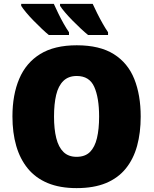

<svg xmlns="http://www.w3.org/2000/svg" viewBox="-20 -958 790 988"><path d="M704 -358Q704 -275 685.5 -207.5Q667 -140 627.5 -91Q588 -42 525.5 -16Q463 10 374 10Q288 10 225.5 -16Q163 -42 123 -91Q83 -140 63.5 -207.5Q44 -275 44 -359Q44 -470 79 -552.5Q114 -635 187 -680Q260 -725 375 -725Q493 -725 565.5 -679.5Q638 -634 671 -551.5Q704 -469 704 -358ZM258 -358Q258 -294 269.5 -247.5Q281 -201 306.5 -176Q332 -151 374 -151Q418 -151 443 -176Q468 -201 479 -247.5Q490 -294 490 -358Q490 -455 465 -511Q440 -567 375 -567Q332 -567 306 -541.5Q280 -516 269 -469.5Q258 -423 258 -358ZM457 -938Q467 -916 480.5 -889Q494 -862 508.5 -836.5Q523 -811 536 -792V-778H433Q417 -791 395.5 -811Q374 -831 352.5 -853Q331 -875 314 -895Q297 -915 289 -928V-938ZM257 -938Q267 -916 280 -889Q293 -862 307.5 -836.5Q322 -811 335 -792V-778H231Q215 -791 194 -811Q173 -831 151.5 -853Q130 -875 113.5 -895Q97 -915 89 -928V-938Z"/></svg>

Font: Noto Sans Display Black
Style: Regular
Weight: 900
Designer: Monotype Design Team
Foundry: Monotype Imaging Inc.
Version: Version 2.003